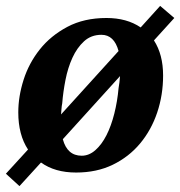

<svg xmlns="http://www.w3.org/2000/svg" viewBox="-33 -573 611 651"><path d="M311 -455Q276 -455 252 -433Q228 -411 212.5 -377Q197 -343 189 -302Q181 -261 178 -223Q176 -213 175.5 -204Q175 -195 174 -185L369 -400Q354 -455 311 -455ZM244 -45Q269 -45 290.5 -64Q312 -83 328 -114.5Q344 -146 354.5 -187.5Q365 -229 369 -274Q371 -284 372 -294Q373 -304 374 -315L180 -101Q195 -45 244 -45ZM29 -192Q29 -246 47 -302.5Q65 -359 102 -405.5Q139 -452 195.5 -482Q252 -512 328 -512Q397 -512 444 -480L510 -553L558 -512L489 -436Q520 -388 520 -317Q520 -251 500 -191.5Q480 -132 442 -86.5Q404 -41 349.5 -14.5Q295 12 225 12Q153 12 106 -22L33 58L-13 16L62 -66Q29 -116 29 -192Z"/></svg>

Font: PTSerif
Style: Bold Italic
Weight: 700
Italic angle: -12°
Designer: A.Korolkova, O.Umpeleva, V.Yefimov
Foundry: ParaType Ltd
Version: Version 1.000W OFL; ttfautohint (v1.2) -l 8 -r 50 -G 200 -x 